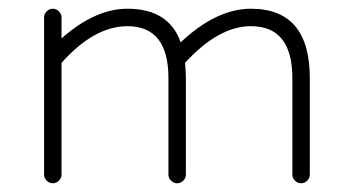

<svg xmlns="http://www.w3.org/2000/svg" viewBox="-20 -414 800 440"><path d="M81 -14V-374Q81 -382 87 -388Q93 -394 101 -394Q109 -394 115 -388Q121 -382 121 -374V-326Q198 -394 272 -394Q367 -394 394 -317Q476 -394 555 -394Q690 -394 690 -235V-14Q690 -6 684 0Q678 6 670 6Q662 6 656 0Q650 -6 650 -14V-235Q650 -354 555 -354Q481 -354 404 -270Q406 -248 406 -235V-14Q406 -6 400 0Q394 6 386 6Q378 6 372 0Q366 -6 366 -14V-235Q366 -354 272 -354Q196 -354 121 -270V-14Q121 -6 115 0Q109 6 101 6Q93 6 87 0Q81 -6 81 -14Z"/></svg>

Font: Hoogli Light
Style: Regular
Weight: 300
Designer: Anand Singh Naorem
Foundry: Brand New Type
Version: Version 1.00 b007